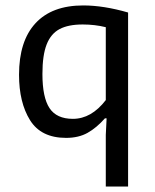

<svg xmlns="http://www.w3.org/2000/svg" viewBox="-20 -499 570 706"><path d="M369 -3 372 -64H366Q335 -29 302 -10.5Q269 8 223 8Q131 8 90.5 -57Q50 -122 50 -224Q50 -348 110.5 -413.5Q171 -479 286 -479Q361 -479 451 -453V187H369ZM369 -131V-399Q329 -409 284 -409Q231 -409 199 -392Q167 -375 151.5 -335.5Q136 -296 136 -227Q136 -141 162 -101.5Q188 -62 248 -62Q316 -62 369 -131Z"/></svg>

Font: Athiti Medium
Style: Regular
Weight: 500
Designer: CadsonDemak Team
Foundry: CadsonDemak
Version: Version 1.032